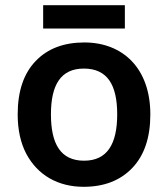

<svg xmlns="http://www.w3.org/2000/svg" viewBox="-20 -717 654 747"><path d="M147.9 -696.8V-606H465.8V-696.8ZM564.9 -272C564.9 -451.7 457.5 -551.8 308.1 -551.8C228 -551.8 165 -527.8 118.7 -479.5C72.3 -431.2 48.8 -362.3 48.8 -272C48.8 -211.9 60.1 -161.1 82 -119.1C126.5 -35.2 206.1 9.8 305.2 9.8C384.8 9.8 448.2 -14.6 495.1 -64C541.5 -112.8 564.9 -182.1 564.9 -272ZM178.2 -272C178.2 -386.7 216.3 -450.2 306.2 -450.2C397.9 -450.2 436 -386.7 436 -272C436 -157.2 397.5 -91.8 307.1 -91.8C215.8 -91.8 178.2 -157.2 178.2 -272Z"/></svg>

Font: Noto Reveo Sans
Style: Regular
Weight: 600
Designer: Monotype Design Team
Foundry: Monotype Imaging Inc.
Version: Version 2.007